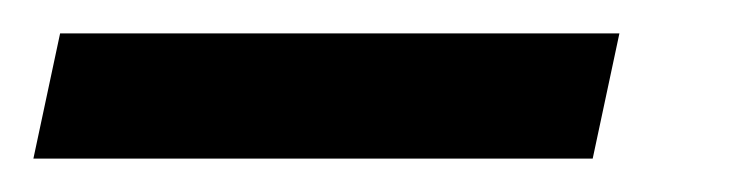

<svg xmlns="http://www.w3.org/2000/svg" viewBox="-88 -20 448 115"><path d="M-52 0H283L267 75H-68Z"/></svg>

Font: Decalotype Medium Italic
Style: Regular
Weight: 500
Italic angle: -12°
Designer: Alfredo Marco Pradil
Foundry: Alfredo Marco Pradil
Version: Version 1.0